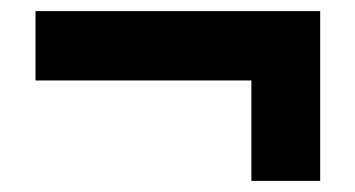

<svg xmlns="http://www.w3.org/2000/svg" viewBox="-20 -491 640 346"><path d="M433 -165V-346H44V-471H557V-165Z"/></svg>

Font: Chivo Mono
Style: Bold
Weight: 700
Monospace: yes
Designer: Hector Gatti
Foundry: Omnibus-Type
Version: Version 1.008; ttfautohint (v1.8.4.7-5d5b)